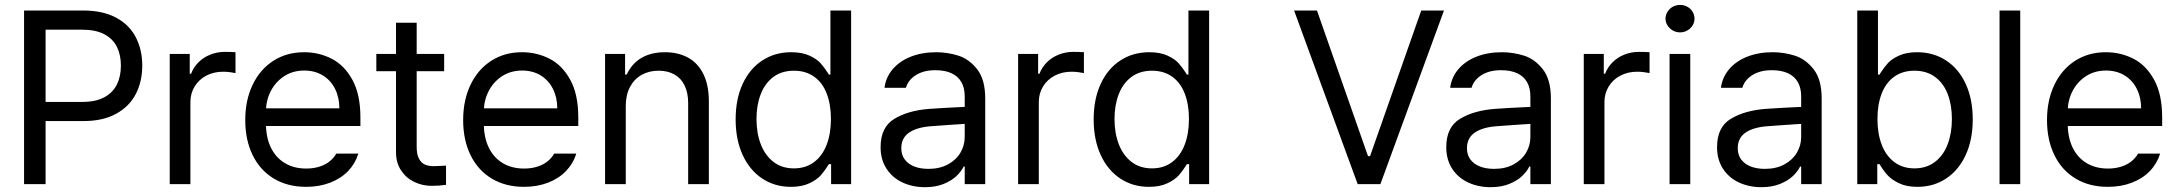

<svg xmlns="http://www.w3.org/2000/svg" viewBox="-20 -750 8868 782"><path d="M78 -707.2H318.4Q398.5 -707.2 452.7 -678.2Q506.9 -649.2 533.1 -598.2Q559.4 -547.3 559.4 -482.7Q559.4 -418.2 533.1 -367.2Q506.9 -316.3 453 -286.6Q399.2 -256.9 319.8 -256.9H147.8V-334.9H315.6Q369.8 -334.9 404.9 -353.9Q439.9 -372.9 456.1 -405.9Q472.4 -438.9 472.4 -482.7Q472.4 -526.6 456.1 -559.2Q439.9 -591.9 404.9 -610.5Q369.8 -629.1 314.9 -629.1H165.7V0H78Z M671.3 -530.4H752.8V-449.6H758.3Q768 -475.8 788.3 -496.2Q808.7 -516.6 836.7 -527.6Q864.6 -538.7 895.7 -538.7Q919.9 -538.7 939.2 -537.3V-452.3Q931.3 -454.1 917 -456Q902.6 -457.9 888.8 -457.9Q850.8 -457.9 820.4 -442Q790.1 -426.1 772.8 -397.8Q755.5 -369.5 755.5 -334.3V0H671.3Z M978.9 -261Q978.9 -341.9 1009 -404.7Q1039 -467.5 1093.4 -502.4Q1147.8 -537.3 1218.6 -537.3Q1279 -537.3 1331 -510.7Q1382.9 -484.1 1415.4 -424.7Q1447.9 -365.3 1447.9 -272.1V-236.9H1036.9V-308.7H1362.2Q1362.2 -352.9 1344.6 -388.1Q1327 -423.3 1294.5 -443Q1262.1 -462.7 1219.3 -462.7Q1172.7 -462.7 1137.3 -439.6Q1101.9 -416.4 1082.5 -378.3Q1063.2 -340.1 1063.2 -296.3V-247.9Q1063.2 -189.6 1083.6 -148.3Q1103.9 -107 1140.9 -85.3Q1177.8 -63.5 1226.9 -63.5Q1257.3 -63.5 1281.8 -71.5Q1306.3 -79.4 1323 -93.2Q1339.8 -107 1349.8 -124.3H1439.6Q1427.1 -83.9 1397.8 -53.3Q1368.4 -22.8 1324.4 -5.9Q1280.4 11 1226.9 11Q1151.2 11 1095.1 -22.8Q1039 -56.6 1009 -118.3Q978.9 -179.9 978.9 -261Z M1789 -459.9H1512.8V-530.4H1789ZM1677.1 -657.5V-152.6Q1677.1 -120.5 1686.8 -103.1Q1696.5 -85.6 1711.3 -79.4Q1726.2 -73.2 1746.9 -73.2Q1759.3 -73.2 1796.6 -75.3V2.8Q1770.4 6.9 1737.9 6.9Q1701 6.9 1668 -8.6Q1635 -24.2 1614 -55.2Q1592.9 -86.3 1592.9 -130.5V-657.5Z M1866.4 -261Q1866.4 -341.9 1896.4 -404.7Q1926.5 -467.5 1980.8 -502.4Q2035.2 -537.3 2106 -537.3Q2166.4 -537.3 2218.4 -510.7Q2270.4 -484.1 2302.8 -424.7Q2335.3 -365.3 2335.3 -272.1V-236.9H1924.4V-308.7H2249.7Q2249.7 -352.9 2232 -388.1Q2214.4 -423.3 2182 -443Q2149.5 -462.7 2106.7 -462.7Q2060.1 -462.7 2024.7 -439.6Q1989.3 -416.4 1970 -378.3Q1950.6 -340.1 1950.6 -296.3V-247.9Q1950.6 -189.6 1971 -148.3Q1991.4 -107 2028.3 -85.3Q2065.3 -63.5 2114.3 -63.5Q2144.7 -63.5 2169.2 -71.5Q2193.7 -79.4 2210.5 -93.2Q2227.2 -107 2237.2 -124.3H2327Q2314.6 -83.9 2285.2 -53.3Q2255.9 -22.8 2211.8 -5.9Q2167.8 11 2114.3 11Q2038.7 11 1982.6 -22.8Q1926.5 -56.6 1896.4 -118.3Q1866.4 -179.9 1866.4 -261Z M2528.7 0H2444.4V-530.4H2525.9V-446.8H2532.8Q2545.6 -474.8 2566.8 -495Q2588.1 -515.2 2618.3 -526.2Q2648.5 -537.3 2687.5 -537.3Q2742.1 -537.3 2782.5 -515.2Q2822.9 -493.1 2845 -448Q2867.1 -403 2867.1 -337V0H2782.8V-330.8Q2782.8 -371.5 2768.6 -401.2Q2754.5 -430.9 2727.2 -446.5Q2699.9 -462 2662.6 -462Q2623.6 -462 2593.4 -445.1Q2563.2 -428.2 2545.9 -395.7Q2528.7 -363.3 2528.7 -318.4Z M2976.2 -263.8Q2976.2 -346.3 3004.8 -408.3Q3033.5 -470.3 3084.9 -503.8Q3136.4 -537.3 3202.7 -537.3Q3246.9 -537.3 3276.9 -523.5Q3307 -509.7 3322.5 -492.1Q3338.1 -474.4 3352.6 -451.7Q3353.6 -449.9 3354.3 -448.9Q3355 -447.9 3356 -446.1H3362.2V-707.2H3446.5V0H3365V-81.5H3356Q3354.6 -78.7 3353.2 -77.3Q3338.7 -53.9 3322.9 -35.9Q3307 -18 3276.4 -3.5Q3245.9 11 3201.3 11Q3135.7 11 3084.6 -22.8Q3033.5 -56.6 3004.8 -118.8Q2976.2 -180.9 2976.2 -263.8ZM3364.3 -265.2Q3364.3 -324.6 3347 -369.1Q3329.8 -413.7 3295.8 -437.8Q3261.7 -462 3213.7 -462Q3164 -462 3129.8 -436.5Q3095.6 -410.9 3078.4 -366.4Q3061.1 -321.8 3061.1 -265.2Q3061.1 -207.9 3078.7 -162.3Q3096.3 -116.7 3130.5 -90.5Q3164.7 -64.2 3213.7 -64.2Q3261 -64.2 3295.1 -89.4Q3329.1 -114.6 3346.7 -160Q3364.3 -205.5 3364.3 -265.2Z M3775.9 -236.2Q3716.2 -232.4 3683.5 -210.5Q3650.9 -188.5 3650.9 -146.4Q3650.9 -119.1 3665.1 -100.3Q3679.2 -81.5 3704.1 -71.8Q3728.9 -62.2 3761.4 -62.2Q3807.3 -62.2 3841 -80.5Q3874.7 -98.8 3891.9 -128.5Q3909.2 -158.1 3909.2 -192V-357.7Q3909.2 -391.6 3895.7 -415.4Q3882.3 -439.2 3855.5 -451.7Q3828.7 -464.1 3789 -464.1Q3756.6 -464.1 3732 -454.8Q3707.5 -445.4 3691.6 -429.4Q3675.8 -413.3 3669.5 -392.3H3582.5Q3587.7 -434.7 3615.5 -467.7Q3643.3 -500.7 3689.2 -519Q3735.2 -537.3 3793.2 -537.3Q3838.7 -537.3 3882.9 -523.5Q3927.1 -509.7 3959.9 -467.9Q3992.7 -426.1 3992.7 -349.4V0H3909.2V-71.8H3905Q3895 -51.5 3875.2 -32.6Q3855.3 -13.8 3822.9 -0.7Q3790.4 12.4 3747.6 12.4Q3696.8 12.4 3655.6 -6.9Q3614.3 -26.2 3590.5 -63.2Q3566.6 -100.1 3566.6 -150.6Q3566.6 -232.4 3622.9 -266.2Q3679.2 -300.1 3765.5 -306.6Q3790.7 -308.4 3823.4 -310.3Q3856 -312.2 3885.7 -313.5Q3906.4 -314.9 3914.7 -314.9L3916.1 -245.9Q3896.1 -244.8 3852.7 -241.7Q3809.4 -238.6 3775.9 -236.2Z M4126.7 -530.4H4208.2V-449.6H4213.7Q4223.4 -475.8 4243.8 -496.2Q4264.2 -516.6 4292.1 -527.6Q4320.1 -538.7 4351.2 -538.7Q4375.3 -538.7 4394.7 -537.3V-452.3Q4386.7 -454.1 4372.4 -456Q4358.1 -457.9 4344.3 -457.9Q4306.3 -457.9 4275.9 -442Q4245.5 -426.1 4228.2 -397.8Q4211 -369.5 4211 -334.3V0H4126.7Z M4434.4 -263.8Q4434.4 -346.3 4463.1 -408.3Q4491.7 -470.3 4543.2 -503.8Q4594.6 -537.3 4660.9 -537.3Q4705.1 -537.3 4735.2 -523.5Q4765.2 -509.7 4780.7 -492.1Q4796.3 -474.4 4810.8 -451.7Q4811.8 -449.9 4812.5 -448.9Q4813.2 -447.9 4814.2 -446.1H4820.4V-707.2H4904.7V0H4823.2V-81.5H4814.2Q4812.8 -78.7 4811.5 -77.3Q4797 -53.9 4781.1 -35.9Q4765.2 -18 4734.6 -3.5Q4704.1 11 4659.5 11Q4593.9 11 4542.8 -22.8Q4491.7 -56.6 4463.1 -118.8Q4434.4 -180.9 4434.4 -263.8ZM4822.5 -265.2Q4822.5 -324.6 4805.2 -369.1Q4788 -413.7 4754 -437.8Q4720 -462 4672 -462Q4622.2 -462 4588.1 -436.5Q4553.9 -410.9 4536.6 -366.4Q4519.3 -321.8 4519.3 -265.2Q4519.3 -207.9 4536.9 -162.3Q4554.6 -116.7 4588.7 -90.5Q4622.9 -64.2 4672 -64.2Q4719.3 -64.2 4753.3 -89.4Q4787.3 -114.6 4804.9 -160Q4822.5 -205.5 4822.5 -265.2Z M5551.8 -114H5560.1L5768.6 -707.2H5861.2L5602.2 0H5509.7L5250.7 -707.2H5343.9Z M6079.8 -236.2Q6020 -232.4 5987.4 -210.5Q5954.8 -188.5 5954.8 -146.4Q5954.8 -119.1 5968.9 -100.3Q5983.1 -81.5 6007.9 -71.8Q6032.8 -62.2 6065.3 -62.2Q6111.2 -62.2 6144.9 -80.5Q6178.5 -98.8 6195.8 -128.5Q6213.1 -158.1 6213.1 -192V-357.7Q6213.1 -391.6 6199.6 -415.4Q6186.1 -439.2 6159.4 -451.7Q6132.6 -464.1 6092.9 -464.1Q6060.4 -464.1 6035.9 -454.8Q6011.4 -445.4 5995.5 -429.4Q5979.6 -413.3 5973.4 -392.3H5886.4Q5891.6 -434.7 5919.4 -467.7Q5947.2 -500.7 5993.1 -519Q6039 -537.3 6097 -537.3Q6142.6 -537.3 6186.8 -523.5Q6231 -509.7 6263.8 -467.9Q6296.6 -426.1 6296.6 -349.4V0H6213.1V-71.8H6208.9Q6198.9 -51.5 6179 -32.6Q6159.2 -13.8 6126.7 -0.7Q6094.3 12.4 6051.5 12.4Q6000.7 12.4 5959.4 -6.9Q5918.2 -26.2 5894.3 -63.2Q5870.5 -100.1 5870.5 -150.6Q5870.5 -232.4 5926.8 -266.2Q5983.1 -300.1 6069.4 -306.6Q6094.6 -308.4 6127.2 -310.3Q6159.9 -312.2 6189.6 -313.5Q6210.3 -314.9 6218.6 -314.9L6220 -245.9Q6199.9 -244.8 6156.6 -241.7Q6113.3 -238.6 6079.8 -236.2Z M6430.6 -530.4H6512.1V-449.6H6517.6Q6527.3 -475.8 6547.7 -496.2Q6568 -516.6 6596 -527.6Q6624 -538.7 6655 -538.7Q6679.2 -538.7 6698.5 -537.3V-452.3Q6690.6 -454.1 6676.3 -456Q6661.9 -457.9 6648.1 -457.9Q6610.2 -457.9 6579.8 -442Q6549.4 -426.1 6532.1 -397.8Q6514.8 -369.5 6514.8 -334.3V0H6430.6Z M6780 -530.4H6864.3V0H6780ZM6763.5 -674Q6763.5 -689.2 6771.8 -702.3Q6780 -715.5 6793.5 -722.7Q6807 -730 6822.9 -730Q6838.4 -730 6852 -722.7Q6865.7 -715.5 6873.6 -702.3Q6881.6 -689.2 6881.6 -674Q6881.6 -658.8 6873.6 -646.1Q6865.7 -633.3 6852 -625.7Q6838.4 -618.1 6822.9 -618.1Q6807 -618.1 6793.5 -625.7Q6780 -633.3 6771.8 -646.1Q6763.5 -658.8 6763.5 -674Z M7182.7 -236.2Q7122.9 -232.4 7090.3 -210.5Q7057.7 -188.5 7057.7 -146.4Q7057.7 -119.1 7071.8 -100.3Q7086 -81.5 7110.8 -71.8Q7135.7 -62.2 7168.2 -62.2Q7214.1 -62.2 7247.8 -80.5Q7281.4 -98.8 7298.7 -128.5Q7316 -158.1 7316 -192V-357.7Q7316 -391.6 7302.5 -415.4Q7289 -439.2 7262.3 -451.7Q7235.5 -464.1 7195.8 -464.1Q7163.3 -464.1 7138.8 -454.8Q7114.3 -445.4 7098.4 -429.4Q7082.5 -413.3 7076.3 -392.3H6989.3Q6994.5 -434.7 7022.3 -467.7Q7050.1 -500.7 7096 -519Q7141.9 -537.3 7199.9 -537.3Q7245.5 -537.3 7289.7 -523.5Q7333.9 -509.7 7366.7 -467.9Q7399.5 -426.1 7399.5 -349.4V0H7316V-71.8H7311.8Q7301.8 -51.5 7281.9 -32.6Q7262.1 -13.8 7229.6 -0.7Q7197.2 12.4 7154.4 12.4Q7103.6 12.4 7062.3 -6.9Q7021.1 -26.2 6997.2 -63.2Q6973.4 -100.1 6973.4 -150.6Q6973.4 -232.4 7029.7 -266.2Q7086 -300.1 7172.3 -306.6Q7197.5 -308.4 7230.1 -310.3Q7262.8 -312.2 7292.5 -313.5Q7313.2 -314.9 7321.5 -314.9L7322.9 -245.9Q7302.8 -244.8 7259.5 -241.7Q7216.2 -238.6 7182.7 -236.2Z M7544.5 -707.2H7628.8V-446.1H7635Q7636 -447.9 7637.1 -449.4Q7638.1 -451 7639.2 -453Q7654 -476.2 7669.7 -493.3Q7685.4 -510.4 7715.1 -523.8Q7744.8 -537.3 7788.3 -537.3Q7854.6 -537.3 7906.1 -503.8Q7957.5 -470.3 7986.2 -408.3Q8014.8 -346.3 8014.8 -263.8Q8014.8 -180.9 7986.2 -118.8Q7957.5 -56.6 7906.4 -22.8Q7855.3 11 7789.7 11Q7745.2 11 7715 -3.5Q7684.7 -18 7668.2 -36.1Q7651.6 -54.2 7637.8 -77.3Q7636.7 -78.7 7636.4 -79.4Q7636 -80.1 7635 -81.5H7626V0H7544.5ZM7777.3 -64.2Q7826.3 -64.2 7860.8 -90.5Q7895.4 -116.7 7912.6 -162.3Q7929.9 -207.9 7929.9 -265.2Q7929.9 -321.8 7913 -366.4Q7896.1 -410.9 7861.5 -436.5Q7827 -462 7777.3 -462Q7729.3 -462 7695.3 -437.8Q7661.3 -413.7 7644 -369.1Q7626.7 -324.6 7626.7 -265.2Q7626.7 -205.5 7644.3 -160Q7661.9 -114.6 7696 -89.4Q7730 -64.2 7777.3 -64.2Z M8208.2 0H8124V-707.2H8208.2Z M8317.3 -261Q8317.3 -341.9 8347.4 -404.7Q8377.4 -467.5 8431.8 -502.4Q8486.2 -537.3 8557 -537.3Q8617.4 -537.3 8669.4 -510.7Q8721.3 -484.1 8753.8 -424.7Q8786.3 -365.3 8786.3 -272.1V-236.9H8375.3V-308.7H8700.6Q8700.6 -352.9 8683 -388.1Q8665.4 -423.3 8632.9 -443Q8600.5 -462.7 8557.7 -462.7Q8511 -462.7 8475.7 -439.6Q8440.3 -416.4 8420.9 -378.3Q8401.6 -340.1 8401.6 -296.3V-247.9Q8401.6 -189.6 8422 -148.3Q8442.3 -107 8479.3 -85.3Q8516.2 -63.5 8565.3 -63.5Q8595.6 -63.5 8620.2 -71.5Q8644.7 -79.4 8661.4 -93.2Q8678.2 -107 8688.2 -124.3H8778Q8765.5 -83.9 8736.2 -53.3Q8706.8 -22.8 8662.8 -5.9Q8618.8 11 8565.3 11Q8489.6 11 8433.5 -22.8Q8377.4 -56.6 8347.4 -118.3Q8317.3 -179.9 8317.3 -261Z"/></svg>

Font: Pretendard Variable
Style: Regular
Weight: 400
Designer: Base glyphs from Inter by Rasmus Andersson; Hangul glyphs from Noto Sans CJK(Source Han Sans) by Jang Soo-young and Kang
Foundry: Kil Hyung-jin
Version: Version 1.100;FEAKit 1.0